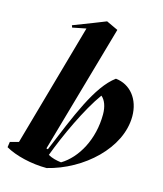

<svg xmlns="http://www.w3.org/2000/svg" viewBox="-144 -854 812 954"><g transform="rotate(15 262.0 -377.0)"><path d="M186 14C366 -30 531 -180 531 -344C531 -432 480 -496 404 -504C312 -436 248 -270 168 -78L160 -80L348 -740L288 -768L225 -743L124 -704L128 -693L198 -707L20 -76L-24 -64L-28 -36C24 -6 107 14 186 14ZM248 -32C224 -35 202 -40 180 -52C220 -160 292 -316 356 -404C376 -388 388 -356 388 -316C388 -188 328 -80 248 -32Z"/></g></svg>

Font: Mazius Display Extra Italic
Style: Bold
Weight: 700
Italic angle: -17°
Designer: Alberto Casagrande & Collletttivo
Foundry: Collletttivo
Version: Version 2.000;Glyphs 3.2 (3217)